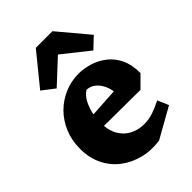

<svg xmlns="http://www.w3.org/2000/svg" viewBox="-222 -833 943 943"><g transform="rotate(-45 250.0 -361.0)"><path d="M314.5 12Q253.5 21 198.5 7Q143.5 -7 101.2 -39.5Q59 -72 35 -121.4Q11 -170.8 11 -233.5Q11 -292.5 31.6 -341.4Q52.2 -390.2 87.9 -425.8Q123.5 -461.2 169.8 -480.6Q216 -500 266.2 -500Q303.8 -500 342.4 -488.1Q381 -476.2 413.4 -450.9Q445.8 -425.5 465.1 -384.9Q484.5 -344.2 484.2 -286.8L328 -272.8Q333 -306.2 322.9 -339Q312.8 -371.8 291 -393.4Q269.2 -415 238.8 -416.5Q216 -402 201.2 -375Q186.5 -348 179.5 -316Q172.5 -284 172.5 -254.5Q172.5 -203 191.5 -167.9Q210.5 -132.8 244.1 -114.5Q277.8 -96.2 320 -96.2Q351.5 -96.2 381.6 -106Q411.8 -115.8 447.2 -133.8L472 -76.5ZM425.8 -228.5 127 -230.5 115 -302.8 400.5 -320.5 484.2 -286.8ZM139.8 -524.5 75 -574.5 208.2 -738H323.8L454.8 -582L399 -529L261.8 -638Z"/></g></svg>

Font: Eczar
Style: Regular
Weight: 400
Designer: Vaibhav Singh
Foundry: Rosetta Type Foundry
Version: Version 2.000